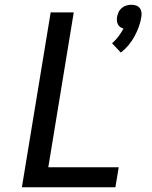

<svg xmlns="http://www.w3.org/2000/svg" viewBox="-20 -787 640 807"><path d="M488 -566 451 -605Q466 -618 478 -634Q490 -650 499 -667Q491 -669 485 -673.5Q479 -678 475.5 -685Q472 -692 471.5 -700Q471 -708 472 -716Q474 -726 478.5 -736Q483 -746 492 -753.5Q501 -761 511.5 -764Q522 -767 532 -767Q542 -767 551.5 -764Q561 -761 567 -753.5Q573 -746 574.5 -736Q576 -726 574 -716Q571 -695 563.5 -674.5Q556 -654 545.5 -634.5Q535 -615 520.5 -597.5Q506 -580 488 -566ZM72 0 193 -735H290L183 -84H479L465 0Z"/></svg>

Font: Iosevka Custom Medium
Style: Italic
Weight: 500
Italic angle: -9°
Designer: Belleve Invis
Foundry: Belleve Invis
Version: Version 27.0.1